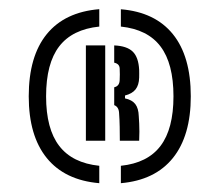

<svg xmlns="http://www.w3.org/2000/svg" viewBox="-20 -901 488 427"><path d="M200.8 -493.6Q124.1 -500.2 84 -549.6Q43.9 -599 43.9 -686.8Q43.9 -775.8 84 -825.1Q124.1 -874.3 200.8 -880.6V-841.9Q140.9 -835.8 111.7 -797.9Q82.5 -760 82.5 -686.8Q82.5 -614.3 111.8 -576.4Q141 -538.5 200.8 -532.3ZM171 -588V-800H214V-588ZM246.5 -588Q246.6 -602.9 246.2 -619Q245.9 -635 244.9 -648.5Q244.5 -663.2 234 -667.2V-706.9Q246.1 -709.5 246.2 -723.9Q246.5 -729.6 246.5 -735.5Q246.5 -741.5 246.2 -748Q246.1 -759.1 234 -761.6V-800Q262.3 -798.8 275.2 -786.2Q288.1 -773.7 289.5 -745.4Q289.6 -741 289.6 -737.4Q289.6 -733.8 289.5 -728.3Q289 -711.7 281.5 -702.2Q273.9 -692.6 258 -688.6V-682.2Q273.7 -678.9 280.9 -669.5Q288.1 -660.1 288.6 -642.7Q289.1 -634.5 289.6 -626.1Q290 -617.6 290 -608.3Q290 -599.1 289.5 -588ZM248.8 -493.6V-532.3Q308.3 -538.5 337 -576.5Q365.8 -614.4 365.8 -686.8Q365.8 -759.7 337 -797.7Q308.3 -835.7 248.8 -841.9V-880.4Q324.7 -874.2 364.5 -825Q404.3 -775.8 404.3 -686.8Q404.3 -599 364.5 -549.6Q324.7 -500.2 248.8 -493.6Z"/></svg>

Font: Big Shoulders Stencil Display SC Thin
Style: Regular
Weight: 100
Designer: Patric King
Foundry: XO Type Co
Version: Version 2.001